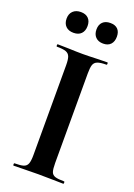

<svg xmlns="http://www.w3.org/2000/svg" viewBox="-154 -870 650 929"><g transform="rotate(20 171.0 -405.0)"><path d="M297.9 -12.2Q300.8 -12.2 300.8 -6.1Q300.8 0 297.9 0Q264.6 0 246.1 -1L169.9 -2L96.2 -1Q76.2 0 42 0Q40 0 40 -6.1Q40 -12.2 42 -12.2Q74.2 -12.2 89.1 -17.1Q104 -22 109.6 -36.4Q115.2 -50.8 115.2 -81.1V-543.9Q115.2 -573.7 109.6 -587.9Q104 -602.1 89.1 -607.4Q74.2 -612.8 42 -612.8Q40 -612.8 40 -618.9Q40 -625 42 -625L96.2 -624Q142.1 -622.1 171.4 -622.1Q200.7 -622.1 247.1 -624L297.9 -625Q300.8 -625 300.8 -618.9Q300.8 -612.8 297.9 -612.8Q267.1 -612.8 252 -606.9Q236.8 -601.1 231.9 -586.4Q227.1 -571.8 227.1 -542V-81.1Q227.1 -49.8 231.9 -35.9Q236.8 -22 251.5 -17.1Q266.1 -12.2 297.9 -12.2ZM208 -717.5Q193.8 -731.9 193.8 -756.8Q193.8 -781.7 208 -795.4Q222.2 -809.1 247.1 -809.1Q272 -809.1 285.4 -795.7Q298.8 -782.2 298.8 -757.1Q298.8 -731.9 285.4 -717.5Q272 -703.1 247.1 -703.1Q222.2 -703.1 208 -717.5ZM54.4 -717.5Q40 -731.9 40 -756.8Q40 -781.7 54.9 -795.9Q69.8 -810.1 95 -810.1Q120.1 -810.1 134 -796.1Q147.9 -782.2 147.9 -757.1Q147.9 -731.9 134 -717.5Q120.1 -703.1 94.5 -703.1Q68.8 -703.1 54.4 -717.5Z"/></g></svg>

Font: Cormorant-Bold
Style: Bold
Weight: 700
Designer: Christian Thalmann (Catharsis Fonts)
Version: Version 3.000